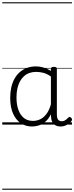

<svg xmlns="http://www.w3.org/2000/svg" viewBox="-20 -1111 662 1712"><path d="M265 17Q210 17 166 -12Q122 -41 96.5 -98Q71 -155 71 -238Q71 -288 80.5 -331Q90 -374 109 -408.5Q128 -443 156 -467.5Q184 -492 220.5 -505.5Q257 -519 301 -519Q335 -519 368 -509Q401 -499 434 -479V-495Q434 -506 440.5 -510.5Q447 -515 461 -515Q475 -515 481 -510.5Q487 -506 487 -496V-91Q487 -70 491.5 -56.5Q496 -43 506 -36.5Q516 -30 531 -30Q541 -30 550.5 -33.5Q560 -37 569.5 -44.5Q579 -52 590 -63Q595 -69 601.5 -68.5Q608 -68 614 -61Q621 -55 622 -48Q623 -41 619 -34Q608 -19 592 -7.5Q576 4 558 10.5Q540 17 522 17Q501 17 485.5 11.5Q470 6 458.5 -5.5Q447 -17 441.5 -33.5Q436 -50 435 -72Q435 -76 434.5 -81.5Q434 -87 434 -92Q411 -47 382 -23.5Q353 0 322.5 8.5Q292 17 265 17ZM127 -242Q127 -180 143.5 -133Q160 -86 192.5 -59.5Q225 -33 274 -33Q306 -33 336.5 -46.5Q367 -60 392.5 -92.5Q418 -125 434 -181V-429Q399 -453 367 -461.5Q335 -470 302 -470Q270 -470 243 -460.5Q216 -451 194.5 -432Q173 -413 158 -385.5Q143 -358 135 -322Q127 -286 127 -242ZM0 571H622V581H0ZM0 -20H622V0H0ZM0 -505H622V-500H0ZM0 -1091H622V-1081H0Z"/></svg>

Font: Playwrite PT Guides
Style: Regular
Weight: 400
Designer: Veronika Burian, José Scaglione
Foundry: TypeTogether
Version: Version 1.003